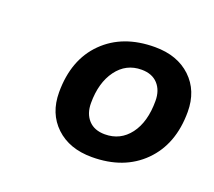

<svg xmlns="http://www.w3.org/2000/svg" viewBox="-70 -808 572 513"><g transform="rotate(20 216.5 -551.0)"><path d="M92 -517Q92 -610 146.5 -664Q201 -718 292 -718Q356 -718 394.5 -681.5Q433 -645 433 -585Q433 -493 378.5 -438.5Q324 -384 233 -384Q169 -384 130.5 -420.5Q92 -457 92 -517ZM342 -583Q342 -613 325.5 -631Q309 -649 279 -649Q235 -649 208.5 -613Q182 -577 182 -519Q182 -489 198.5 -471Q215 -453 245 -453Q289 -453 315.5 -488Q342 -523 342 -583Z"/></g></svg>

Font: Niramit SemiBold
Style: Italic
Weight: 600
Italic angle: -10°
Designer: Katatrad Aksorn Co.,Ltd.
Foundry: Cadson Demak Co.,Ltd.
Version: Version 1.001; ttfautohint (v1.6)